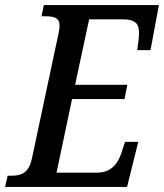

<svg xmlns="http://www.w3.org/2000/svg" viewBox="-51 -734 644 754"><path d="M-31 0H448L492 -177H440L426 -134C410 -86 382 -56 329 -56H171L232 -345H438L449 -401H244L299 -658H432C480 -658 495 -641 495 -605C495 -596 494 -586 493 -576L488 -537H540L573 -714H121L112 -670H130C161 -670 183 -664 183 -633C183 -626 181 -614 179 -603L74 -110C62 -55 33 -44 -5 -44H-21Z"/></svg>

Font: Noto Serif Condensed Medium
Style: Italic
Weight: 500
Width: 3
Italic angle: -12°
Designer: Monotype Design Team
Foundry: Monotype Imaging Inc.
Version: Version 2.013